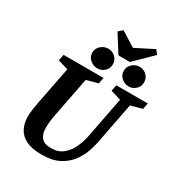

<svg xmlns="http://www.w3.org/2000/svg" viewBox="-219 -1082 1138 1230"><g transform="rotate(30 350.5 -466.5)"><path d="M275 10Q202 10 158.5 -12Q115 -34 96 -72Q77 -110 77 -159Q77 -183 81 -210Q85 -237 90 -265L145 -546L69 -569L78 -614H374L365 -569L281 -546L226 -264Q220 -234 216.5 -206.5Q213 -179 213 -152Q213 -109 233.5 -82.5Q254 -56 308 -56Q359 -56 393.5 -84Q428 -112 448 -155.5Q468 -199 477 -245L535 -546L459 -569L468 -614H701L692 -569L608 -546L548 -236Q542 -205 527 -163Q512 -121 482 -81.5Q452 -42 402 -16Q352 10 275 10ZM540 -647Q509 -647 486 -667.5Q463 -688 463 -719Q463 -750 486 -771Q509 -792 540 -792Q569 -792 591 -771Q613 -750 613 -719Q613 -688 591 -667.5Q569 -647 540 -647ZM308 -647Q277 -647 253.5 -667.5Q230 -688 230 -719Q230 -750 253.5 -771Q277 -792 308 -792Q338 -792 360 -771Q382 -750 382 -719Q382 -688 360 -667.5Q338 -647 308 -647ZM384 -787 302 -917 332 -943 440 -875 574 -943 597 -913 469 -787Z"/></g></svg>

Font: Manuale
Style: Italic
Weight: 400
Italic angle: -11°
Designer: Eduardo Tunni / Pablo Cosgaya
Foundry: Eduardo Tunni / Pablo Cosgaya
Version: Version 1.002